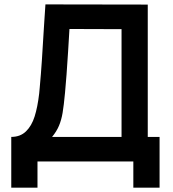

<svg xmlns="http://www.w3.org/2000/svg" viewBox="-20 -741 792 881"><path d="M31.7 -112.8Q73.1 -112.8 99.1 -138.1Q125.2 -163.3 138.8 -206.3Q152.5 -249.3 159.8 -312.1L162.3 -339Q168 -401.3 172.1 -463Q176.2 -524.8 180.3 -595.7Q182.2 -625.4 184.2 -656.7Q186.2 -688 188.5 -720.8L658 -720V-112.8H712.2V120H591.8V0H152V120H31.7ZM219 -112.8H537.7V-607.2L298.7 -608Q294.7 -547 292.6 -506.4Q285.1 -385.7 278.5 -317Q272.8 -255.9 267.2 -222.9Q261.6 -189.9 250.6 -163.9Q239.6 -137.8 219 -112.8Z"/></svg>

Font: Manrope
Style: Regular
Weight: 400
Designer: Mikhail Sharanda
Foundry: Mikhail Sharanda
Version: Version 4.503